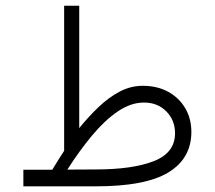

<svg xmlns="http://www.w3.org/2000/svg" viewBox="-20 -658 758 678"><path d="M164.6 -58.6Q174.8 -75.7 185.3 -92.3Q195.8 -108.9 206.5 -125.5V-637.7H259.8V-205.6Q292.5 -246.1 328.1 -280Q363.8 -314 402.6 -334.5Q441.4 -355 483.9 -355Q535.6 -355 574.2 -333.7Q612.8 -312.5 634.3 -275.6Q655.8 -238.8 655.8 -191.4Q655.3 -98.1 574.5 -49.1Q493.7 0 318.8 0H62.5V-58.6ZM316.9 -59.6Q447.8 -59.6 522.9 -88.9Q598.1 -118.2 598.1 -187.5Q598.1 -233.4 567.4 -264.6Q536.6 -295.9 488.3 -295.9Q442.4 -295.9 396.5 -264.9Q350.6 -233.9 305.9 -180.4Q261.2 -127 217.8 -59.1Z"/></svg>

Font: Vazir Thin FD-UI
Style: Thin-FD-UI
Weight: 100
Designer: Saber Rastikerdar
Foundry: Saber Rastikerdar
Version: Version 30.1.0